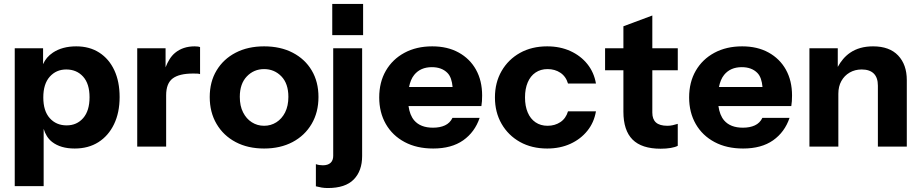

<svg xmlns="http://www.w3.org/2000/svg" viewBox="-20 -740 4622 964"><path d="M554 -387.3C536.2 -425.4 511.1 -454.9 478.4 -475.9C445.9 -496.8 407.3 -507.3 362.8 -507.3C316.3 -507.3 277.2 -496.8 245.7 -475.9C222.7 -460.5 206.3 -441.2 196.3 -417.8V-497.7H54V194.4H199.2V-93.2C207.3 -67 220.1 -44 241.8 -27.2C270.2 -5.3 307.9 5.7 355 5.7C400.8 5.7 440.5 -4.9 474.1 -26.2C507.6 -47.5 533.8 -77.5 552.5 -116.3C571.2 -155 580.6 -200.5 580.6 -252.8C580.6 -304.4 571.8 -349.2 554 -387.3ZM397.7 -147.2C376.4 -122.7 348.7 -110.5 314.5 -110.5C279.6 -110.5 251.5 -122.6 229.8 -146.8C208.1 -171 197.4 -205.7 197.4 -250.8C197.4 -296 208.2 -330.7 229.8 -354.9C251.5 -379.1 279 -391.2 312.5 -391.2C347.4 -391.2 375.6 -379.2 397.2 -355.4C418.8 -331.5 429.6 -297 429.6 -251.8C429.6 -206.6 419 -171.8 397.7 -147.2Z M957.4 -507.3C918.2 -507.3 885.2 -496.4 858.7 -474.4C837.8 -457.1 822.9 -431.7 811.3 -402V-497.6H669V-4H814.2V-261.5C814.2 -301.5 825.2 -329.7 847.1 -346.2C869 -362.6 903.2 -370.8 949.6 -370.8C958 -370.8 965.1 -370.7 970.9 -370.4C976.7 -370 981.3 -369.2 984.5 -367.9V-503.5C978.8 -506 969.6 -507.3 957.4 -507.3Z M1545.1 -386.3C1522.6 -424.4 1490.7 -454.1 1449.7 -475.4C1408.7 -496.7 1360.7 -507.3 1306 -507.3C1251.8 -507.3 1204.2 -496.7 1163.2 -475.4C1122.1 -454.1 1090.3 -424.4 1067.4 -386.3C1044.4 -348.3 1033 -303.7 1033 -252.8C1033 -201.8 1044.4 -156.8 1067.4 -117.7C1090.3 -78.7 1122.2 -48.4 1163.2 -26.7C1204.2 -5 1251.8 5.7 1306 5.7C1360.2 5.7 1407.8 -5.1 1448.8 -26.7C1489.8 -48.4 1521.7 -78.7 1544.6 -117.7C1567.6 -156.8 1579 -201.8 1579 -252.8C1579 -303.7 1567.7 -348.3 1545.1 -386.3ZM1411.6 -175.8C1400.5 -154.2 1385.9 -137.6 1367.5 -126C1349 -114.3 1328.6 -108.5 1306 -108.5C1283.3 -108.5 1262.9 -114.3 1244.5 -126C1226 -137.6 1211.4 -154.2 1200.5 -175.8C1189.4 -197.4 1184 -223.4 1184 -253.7C1184 -297.6 1195.8 -331.8 1219.3 -356.3C1242.9 -380.9 1271.8 -393.1 1306 -393.1C1340.2 -393.1 1369 -381 1392.6 -356.8C1416.1 -332.6 1427.9 -298.2 1427.9 -253.7C1427.9 -223.4 1422.4 -197.4 1411.5 -175.8Z M1803.1 -563.5V-720.3H1648.2V-563.5ZM1653.1 41.5C1653.1 57.6 1648.5 69.7 1639.5 77.8C1630.5 85.9 1617.6 89.9 1600.9 89.9C1594.4 89.9 1588.3 89.4 1582.5 88.5C1576.6 87.5 1571.1 86 1566 84.1V195.4C1575.6 198 1585.3 200.1 1595 201.7C1604.6 203.3 1615 204.1 1625.9 204.1C1684.7 204.1 1728.1 189.8 1756.1 161C1784.3 132.3 1798.2 93.1 1798.2 43.4V-497.7H1653V41.5Z M2369.9 -390.2C2349.3 -427 2320.2 -455.7 2282.8 -476.3C2245.4 -497 2201.2 -507.3 2150.2 -507.3C2097.3 -507.3 2050.8 -496.5 2010.7 -474.9C1970.6 -453.3 1939.6 -423.3 1917.3 -384.9C1895.1 -346.5 1884 -301.8 1884 -250.8C1884 -200.5 1895.1 -156 1917.3 -117.2C1939.6 -78.5 1971 -48.4 2011.8 -26.7C2052.4 -5 2100.2 5.7 2155 5.7C2216.3 5.7 2266.4 -8 2305.5 -35.4C2344.4 -62.9 2372.1 -100.5 2388.2 -148.2H2251.8C2243.4 -130.8 2230.8 -118.2 2214 -110.5C2197.2 -102.7 2177.2 -98.9 2154 -98.9C2112 -98.9 2080.6 -111.1 2059.6 -135.6C2044.8 -153 2035.4 -177.1 2031.1 -207.3H2396.9C2398.2 -215 2399.1 -223.2 2399.8 -231.9C2400.4 -240.7 2400.7 -250.2 2400.7 -260.5C2400.7 -310.2 2390.4 -353.4 2369.8 -390.2ZM2033.7 -303.1C2038.7 -327.9 2047.1 -348.6 2059.7 -364.1C2080.7 -389.9 2110.2 -402.8 2148.3 -402.8C2181.2 -402.8 2207.1 -393.3 2226.2 -374.2C2242.1 -358.4 2249.7 -333.5 2252.4 -303.1Z M2793.6 -126.9C2775.1 -114.7 2753.8 -108.5 2729.2 -108.5C2706 -108.5 2685.9 -114.3 2668.8 -125.9C2651.6 -137.6 2638.6 -154 2629.6 -175.3C2620.5 -196.6 2616 -221.8 2616 -250.8C2616 -279.9 2620.5 -305 2629.6 -326.3C2638.6 -347.6 2651.6 -364.1 2668.8 -375.7C2685.9 -387.3 2706 -393.1 2729.2 -393.1C2753.8 -393.1 2775.1 -387 2793.6 -374.7C2812 -362.5 2824.8 -344.4 2831.9 -320.5H2972.2C2965.8 -357.9 2951.4 -390.5 2929.1 -418.3C2906.9 -446 2878.5 -467.8 2844 -483.6C2809.4 -499.4 2770.6 -507.3 2727.3 -507.3C2675.7 -507.3 2630.2 -496.4 2590.8 -474.4C2551.6 -452.5 2520.7 -422.1 2498.4 -383.4C2476.1 -344.7 2465 -300.5 2465 -250.8C2465 -201.1 2476.1 -156.9 2498.4 -118.2C2520.7 -79.5 2551.5 -49.2 2590.8 -27.2C2630.2 -5.3 2675.8 5.7 2727.3 5.7C2770.6 5.7 2809.4 -2.2 2844 -18C2878.5 -33.8 2906.8 -55.6 2929.1 -83.4C2951.5 -111.1 2965.8 -143.7 2972.2 -181.1H2831.9C2824.8 -157.2 2812 -139.2 2793.6 -126.9Z M3383 -387.3V-497.7H3255.2V-662.2L3110 -608V-497.7H3018V-387.3H3110V-179.2C3110 -116.6 3125.3 -70 3155.9 -39.3C3186.6 -8.7 3233.5 6.7 3296.8 6.7C3315.5 6.7 3332.4 5.4 3347.6 2.8C3362.8 0.2 3374.5 -3.3 3382.9 -7.9V-118.2C3374.5 -115.6 3366.2 -113.4 3357.8 -111.4C3349.4 -109.5 3340.3 -108.5 3330.7 -108.5C3304.9 -108.5 3285.8 -114 3273.5 -125C3261.4 -135.9 3255.2 -152.4 3255.2 -174.4V-387.3Z M3925.9 -390.2C3905.3 -427 3876.2 -455.7 3838.8 -476.3C3801.4 -497 3757.2 -507.3 3706.2 -507.3C3653.3 -507.3 3606.8 -496.5 3566.7 -474.9C3526.6 -453.3 3495.6 -423.3 3473.3 -384.9C3451.1 -346.5 3440 -301.8 3440 -250.8C3440 -200.5 3451.1 -156 3473.3 -117.2C3495.6 -78.5 3527 -48.4 3567.8 -26.7C3608.4 -5 3656.2 5.7 3711 5.7C3772.3 5.7 3822.4 -8 3861.5 -35.4C3900.4 -62.9 3928.1 -100.5 3944.2 -148.2H3807.8C3799.4 -130.8 3786.8 -118.2 3770 -110.5C3753.2 -102.7 3733.2 -98.9 3710 -98.9C3668 -98.9 3636.6 -111.1 3615.6 -135.6C3600.8 -153 3591.4 -177.1 3587.1 -207.3H3952.9C3954.2 -215 3955.1 -223.2 3955.8 -231.9C3956.4 -240.7 3956.7 -250.2 3956.7 -260.5C3956.7 -310.2 3946.4 -353.4 3925.8 -390.2ZM3589.7 -303.1C3594.7 -327.9 3603.1 -348.6 3615.7 -364.1C3636.7 -389.9 3666.2 -402.8 3704.3 -402.8C3737.2 -402.8 3763.1 -393.3 3782.2 -374.2C3798.1 -358.4 3805.7 -333.5 3808.4 -303.1Z M4489.4 -461.4C4460.4 -492 4418.4 -507.3 4363.5 -507.3C4317.7 -507.3 4279.1 -496.5 4247.8 -474.9C4221.5 -456.8 4201.9 -432.4 4186.3 -404.1V-497.7H4044V-4H4189.2V-269.2C4189.2 -293.7 4194.2 -315 4204.3 -333.1C4214.3 -351.2 4228.2 -365.4 4245.9 -375.7C4263.6 -386 4283.8 -391.2 4306.4 -391.2C4332.9 -391.2 4353 -384.4 4366.9 -370.9C4380.8 -357.3 4387.7 -337 4387.7 -309.9V-4H4532.9V-337.9C4532.9 -389.6 4518.4 -430.7 4489.4 -461.4Z"/></svg>

Font: Diatome
Style: Bold
Weight: 700
Designer: 15.100.17
Foundry: 15.100.17
Version: Version 1.004;Fontself Maker 3.5.8